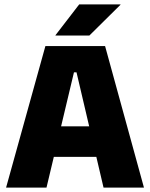

<svg xmlns="http://www.w3.org/2000/svg" viewBox="-20 -847 678 867"><path d="M190 0H7.5L185 -639H454.5L630 0H447.5L325.5 -520.5H314ZM461.5 -138.5H175V-276.5H461.5ZM230.5 -688 337.5 -827H524V-825.5L383.5 -686.5H230.5Z"/></svg>

Font: Anek Devanagari Medium ExtraBold
Style: Regular
Weight: 800
Version: Version 1.003